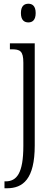

<svg xmlns="http://www.w3.org/2000/svg" viewBox="-20 -768 293 1028"><path d="M132 -648C153 -648 171 -660 171 -698C171 -736 153 -748 132 -748C110 -748 92 -736 92 -698C92 -660 110 -648 132 -648ZM4 240H17C103 240 166 191 166 11V-536H33V-504H42C87 -504 105 -496 105 -432V13C105 159 70 203 10 203H4Z"/></svg>

Font: Noto Serif Devanagari Condensed Light
Style: Regular
Weight: 300
Width: 3
Designer: Universal Thirst, Indian Type Foundry and the Monotype Design Team
Foundry: Monotype Imaging Inc.
Version: Version 2.004